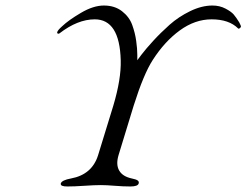

<svg xmlns="http://www.w3.org/2000/svg" viewBox="-20 -670 892 695"><path d="M749 -650Q775 -650 796 -639Q817 -628 826 -617.5Q835 -607 846 -589Q853 -576 852 -573Q851 -570 847.5 -567.5Q844 -565 842 -567Q809 -600 746 -600Q686 -600 631 -560Q576 -520 533 -453Q500 -402 464 -288L409 -108Q399 -74 411.5 -52.5Q424 -31 457 -24Q472 -21 478 -17Q484 -13 482 -6Q479 5 452 5Q426 5 395.5 2.5Q365 0 345 0Q322 0 285.5 2.5Q249 5 224 5Q211 5 205 2.5Q199 0 200 -6Q204 -18 237 -24Q313 -38 335 -108L390 -287Q419 -384 417 -452Q413 -600 323 -600Q261 -600 195 -549Q192 -547 189 -548.5Q186 -550 187 -553Q188 -560 205 -575Q228 -597 273 -623.5Q318 -650 356 -650Q395 -650 421.5 -629.5Q448 -609 458.5 -580Q469 -551 473 -522Q477 -493 477 -472V-452L492 -472Q508 -493 534.5 -522Q561 -551 593.5 -580Q626 -609 668 -629.5Q710 -650 749 -650Z"/></svg>

Font: EB Garamond 12
Style: Italic
Weight: 400
Italic angle: -17°
Version: Version 0.016; ttfautohint (v1.8.4)